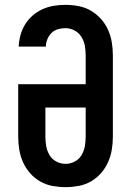

<svg xmlns="http://www.w3.org/2000/svg" viewBox="-20 -763 540 791"><path d="M250 8Q223 8 196 3Q169 -2 145.5 -15.5Q122 -29 104 -49.5Q86 -70 75 -94.5Q64 -119 59.5 -146Q55 -173 55 -200V-416H333V-535Q333 -555 329.5 -574.5Q326 -594 315.5 -611Q305 -628 287 -637.5Q269 -647 249 -647Q234 -647 218.5 -642.5Q203 -638 192 -627Q181 -616 175 -601Q169 -586 169 -571H57Q58 -595 64.5 -618.5Q71 -642 83.5 -662.5Q96 -683 114.5 -699Q133 -715 155 -725Q177 -735 201 -739Q225 -743 249 -743Q276 -743 303 -738Q330 -733 353.5 -719.5Q377 -706 395.5 -685.5Q414 -665 425 -640.5Q436 -616 440.5 -589Q445 -562 445 -535V-200Q445 -173 440.5 -146Q436 -119 425 -94.5Q414 -70 396 -49.5Q378 -29 354.5 -15.5Q331 -2 304 3Q277 8 250 8ZM250 -88Q270 -88 288 -97.5Q306 -107 316 -124Q326 -141 329.5 -160.5Q333 -180 333 -200V-320H167V-200Q167 -180 170.5 -160.5Q174 -141 184 -124Q194 -107 212 -97.5Q230 -88 250 -88Z"/></svg>

Font: Iosevka Slab
Style: Bold
Weight: 700
Monospace: yes
Designer: Belleve Invis
Foundry: Belleve Invis
Version: Version 11.1.1; ttfautohint (v1.8.3)